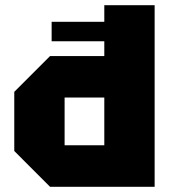

<svg xmlns="http://www.w3.org/2000/svg" viewBox="-20 -720 660 740"><path d="M576 -700V0H173L35 -138V-366L173 -504H382V-700ZM229 -160H382V-344H229ZM179 -561V-636H569V-561Z"/></svg>

Font: Tektur ExtraBold
Style: Regular
Weight: 800
Designer: Adam Jagosz
Foundry: Adam Jagosz
Version: Version 1.005;gftools[0.9.30]